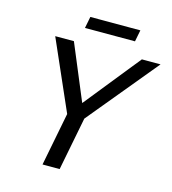

<svg xmlns="http://www.w3.org/2000/svg" viewBox="-117 -898 893 994"><g transform="rotate(15 329.5 -401.0)"><path d="M294.4 0H202.6L258.3 -285.2L94.2 -658.7H194.3L318.8 -360.4L558.6 -658.7H658.7L350.1 -285.2ZM500 -739.7H231.9L244.1 -801.8H512.2Z"/></g></svg>

Font: Liberation Mono
Style: Italic
Weight: 400
Italic angle: -12°
Monospace: yes
Designer: Steve Matteson
Foundry: Ascender Corporation
Version: Version 2.1.5